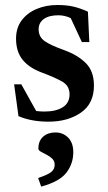

<svg xmlns="http://www.w3.org/2000/svg" viewBox="-20 -462 420 748"><path d="M203.5 -442.5Q238.5 -442.5 265 -436.5Q291.5 -430.5 322.5 -416.5L328 -298H299L255.5 -391.5Q232 -402.5 207.5 -402.5Q171 -402.5 150.8 -388Q130.5 -373.5 130.5 -348Q130.5 -318 154.5 -301.5Q178.5 -285 230.5 -266.5Q282 -248 314 -216.5Q346 -185 346 -128.5Q346 -58.5 295.2 -23.2Q244.5 12 169 12Q102 12 52 -9.5L35 -133.5H63L121 -29.5Q129.5 -28.5 137.5 -28Q145.5 -27.5 153.5 -27.5Q198 -27.5 224.5 -44.2Q251 -61 251 -94.5Q251 -128 221.8 -144.5Q192.5 -161 142.5 -179.5Q93 -198 67.8 -229.5Q42.5 -261 42.5 -311.5Q42.5 -353.5 64.5 -382.8Q86.5 -412 123 -427.2Q159.5 -442.5 203.5 -442.5ZM128.5 231.5Q167 218.5 180 207.8Q193 197 193 180Q193 165.5 183.5 156.2Q174 147 161.5 140.8Q149 134.5 139.2 129Q129.5 123.5 129.5 117Q129.5 87 148 70.5Q166.5 54 196 54Q225.5 54 245.5 74.2Q265.5 94.5 265.5 131Q265.5 175.5 238.8 210.5Q212 245.5 140.5 265Z"/></svg>

Font: Newsreader Text SemiBold
Style: Regular
Weight: 600
Designer: Hugues Gentile
Foundry: Production Type
Version: Version 1.001